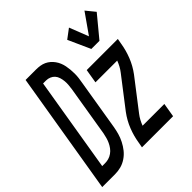

<svg xmlns="http://www.w3.org/2000/svg" viewBox="-244 -932 1086 1086"><g transform="rotate(-45 299.5 -388.5)"><path d="M-40 0 82 -735H166Q182 -735 198 -732.5Q214 -730 228 -723.5Q242 -717 253.5 -707Q265 -697 274 -684.5Q283 -672 289 -657.5Q295 -643 298 -627.5Q301 -612 302.5 -596Q304 -580 304 -563.5Q304 -547 302 -530.5Q300 -514 297 -498L247 -195Q243 -171 236.5 -148Q230 -125 218.5 -102.5Q207 -80 191.5 -60.5Q176 -41 154.5 -26.5Q133 -12 109.5 -6Q86 0 62 0ZM66 -84Q81 -84 95.5 -88Q110 -92 123.5 -101.5Q137 -111 146.5 -124Q156 -137 162.5 -151Q169 -165 173 -179.5Q177 -194 180 -209L230 -512Q232 -527 233.5 -542.5Q235 -558 233.5 -573.5Q232 -589 227.5 -603.5Q223 -618 214 -628.5Q205 -639 191 -645Q177 -651 162 -651H138L44 -84ZM534 -596H469L409 -729L465 -771L510 -656L595 -777L639 -723ZM278 0 284 -33Q291 -78 308.5 -122.5Q326 -167 355 -206L492 -384Q503 -398 511.5 -414Q520 -430 526 -446H352L366 -530H615L609 -497Q602 -452 584.5 -407.5Q567 -363 538 -324L401 -146Q401 -146 401 -146Q401 -146 401 -146Q390 -132 381.5 -116Q373 -100 367 -84H541L527 0Z"/></g></svg>

Font: Iosevka Curly Medium Extended
Style: Italic
Weight: 500
Width: 7
Italic angle: -9°
Monospace: yes
Designer: Belleve Invis
Foundry: Belleve Invis
Version: Version 11.1.0; ttfautohint (v1.8.3)